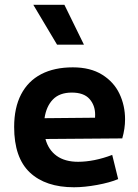

<svg xmlns="http://www.w3.org/2000/svg" viewBox="-20 -771 575 802"><path d="M502.4 -272.5Q502.4 -233.4 490.7 -192.9L169.9 -190.4Q182.1 -145 216.6 -120.1Q251 -95.2 306.2 -95.2Q338.9 -95.2 375.5 -102.5Q412.1 -109.9 448.7 -124L473.6 -22.9Q439 -8.3 385.7 1.5Q332.5 11.2 289.1 11.2Q170.4 11.2 104.7 -50.5Q39.1 -112.3 39.1 -240.7Q39.1 -320.8 68.1 -376.7Q97.2 -432.6 152.1 -461.2Q207 -489.7 284.2 -489.7Q357.4 -489.7 406.5 -459.2Q455.6 -428.7 479 -379.4Q502.4 -330.1 502.4 -272.5ZM377.4 -292Q377.4 -331.1 353.8 -357.7Q330.1 -384.3 279.8 -384.3Q229 -384.3 201.2 -355.7Q173.3 -327.1 166 -277.3L377 -279.3Q377.4 -283.7 377.4 -292ZM119.1 -751H249L330.6 -584.5H218.3Z"/></svg>

Font: Selawik Semibold
Style: Regular
Weight: 600
Designer: Aaron Bell
Foundry: Microsoft Corporation
Version: Version 1.01